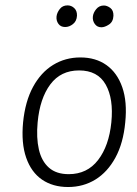

<svg xmlns="http://www.w3.org/2000/svg" viewBox="-20 -704 522 732"><path d="M239.5 9Q181.5 9 140.2 -19.2Q99 -47.5 79.8 -102.8Q60.5 -158 68 -237.5Q76 -317.5 106 -372.8Q136 -428 182.5 -456.5Q229 -485 286.5 -485Q345 -485 386 -455.8Q427 -426.5 446.2 -371.2Q465.5 -316 457.5 -237.5Q450 -158 420 -103Q390 -48 343.8 -19.5Q297.5 9 239.5 9ZM242 -40Q312.5 -40 354 -94Q395.5 -148 404.5 -237.5Q413.5 -327.5 383 -381.5Q352.5 -435.5 281.5 -435.5Q211.5 -435.5 171.8 -382.2Q132 -329 123.5 -237.5Q118 -179 128.2 -134.2Q138.5 -89.5 166.5 -64.8Q194.5 -40 242 -40ZM228.5 -601Q211.5 -601 202.8 -613Q194 -625 195.5 -641Q197 -655.5 207.8 -669.5Q218.5 -683.5 237.5 -683.5Q252 -683.5 263 -673.2Q274 -663 273.5 -644.5Q272.5 -623.5 258.2 -612.2Q244 -601 228.5 -601ZM366.5 -600Q350.5 -600 341.5 -612.5Q332.5 -625 334 -640.5Q335.5 -655.5 346.8 -669.2Q358 -683 376 -683Q388 -683 400.5 -673.8Q413 -664.5 412.5 -644Q411.5 -621 395.5 -610.5Q379.5 -600 366.5 -600Z"/></svg>

Font: Karla Light
Style: Italic
Weight: 300
Italic angle: -8°
Designer: Jonathan Pinhorn
Version: Version 2.004;gftools[0.9.33]